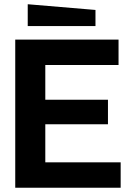

<svg xmlns="http://www.w3.org/2000/svg" viewBox="-20 -887 620 907"><path d="M52 0V-700H540V-580H194V-416H490V-300H194V-120H550V0ZM431 -764H111V-867L431 -840Z"/></svg>

Font: Tektur SemiBold
Style: Regular
Weight: 600
Designer: Adam Jagosz
Foundry: Adam Jagosz
Version: Version 1.005;gftools[0.9.30]